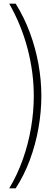

<svg xmlns="http://www.w3.org/2000/svg" viewBox="-20 -820 274 1040"><path d="M65 200H30Q73.5 128 103.2 44.5Q133 -39 148 -127Q163 -215 163 -300Q163 -427.5 129.5 -555.8Q96 -684 30 -800H65Q111.5 -725.5 142.2 -642Q173 -558.5 188.5 -471.8Q204 -385 204 -301Q204 -214 188.2 -125.2Q172.5 -36.5 141.5 46.8Q110.5 130 65 200Z"/></svg>

Font: Big Shoulders Stencil Text SC Thin
Style: Regular
Weight: 100
Designer: Patric King
Foundry: XO Type Co
Version: Version 2.001